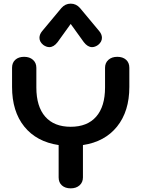

<svg xmlns="http://www.w3.org/2000/svg" viewBox="-20 -1021 774 1051"><path d="M688 -650V-545Q688 -412 621 -328.5Q554 -245 434 -227V-50Q434 -23 415.5 -6.5Q397 10 367 10Q337 10 319 -6Q301 -22 301 -50V-227Q180 -245 113 -328Q46 -411 46 -545V-650Q46 -678 64 -694Q82 -710 112 -710Q142 -710 160.5 -693.5Q179 -677 179 -650V-542Q179 -438 227.5 -382.5Q276 -327 367 -327Q458 -327 506.5 -382.5Q555 -438 555 -542V-650Q555 -677 573.5 -693.5Q592 -710 622 -710Q652 -710 670 -694Q688 -678 688 -650ZM196 -814Q196 -833 211 -851L316 -977Q337 -1001 367 -1001Q397 -1001 418 -977L523 -851Q538 -833 538 -814Q538 -792 517 -775Q500 -763 484 -763Q460 -763 439 -790L367 -890L295 -790Q274 -763 250 -763Q234 -763 217 -775Q196 -792 196 -814Z"/></svg>

Font: Kodchasan
Style: Bold
Weight: 700
Designer: Katatrad Aksorn Co.,Ltd.
Foundry: Cadson Demak Co.,Ltd.
Version: Version 1.000; ttfautohint (v1.6)